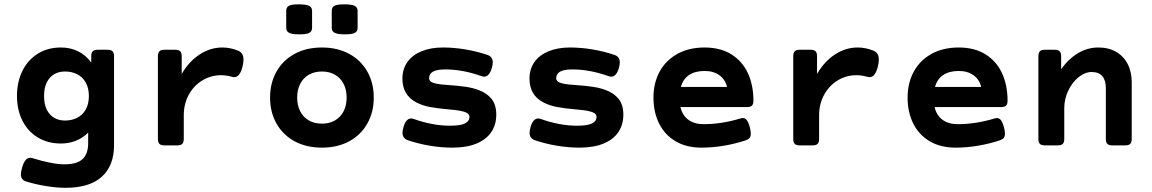

<svg xmlns="http://www.w3.org/2000/svg" viewBox="-20 -686 5436 906"><path d="M410.6 -391.1V-420.4Q410.6 -437 417.7 -444.1Q424.8 -451.2 441.4 -451.2H487.3Q503.9 -451.2 511 -444.1Q518.1 -437 518.1 -420.4V-0.5Q518.1 95.2 460.7 147.7Q403.3 200.2 289.1 200.2Q247.1 200.2 197.3 192.1Q147.5 184.1 102.1 169.9Q78.6 162.6 78.6 136.2Q78.6 124.5 85 102.1Q92.3 79.1 101.3 68.8Q110.4 58.6 122.6 58.6Q128.9 58.6 134.3 60.5Q227.5 89.4 284.2 89.4Q343.3 89.4 369.6 64.7Q396 40 396 -10.3V-60.1Q371.1 -35.2 338.4 -22Q305.7 -8.8 267.6 -8.8Q205.1 -8.8 158 -37.6Q110.8 -66.4 85.4 -117.4Q60.1 -168.5 60.1 -232.9Q60.1 -298.8 85.4 -350.8Q110.8 -402.8 158 -432.4Q205.1 -461.9 267.6 -461.9Q312.5 -461.9 349.1 -443.6Q385.7 -425.3 410.6 -391.1ZM188 -232.9Q188 -177.7 214.8 -147.5Q241.7 -117.2 287.1 -117.2Q318.4 -117.2 344 -130.1Q369.6 -143.1 384.5 -169.2Q399.4 -195.3 399.4 -232.9Q399.4 -270.5 384.5 -296.6Q369.6 -322.8 344 -335.7Q318.4 -348.6 287.1 -348.6Q241.7 -348.6 214.8 -318.4Q188 -288.1 188 -232.9Z M1102.5 -447.3Q1128.9 -437 1128.9 -404.8Q1128.9 -392.6 1125 -374.5Q1112.8 -321.8 1085 -321.8Q1080.1 -321.8 1075.7 -323.2Q1049.3 -331.1 1022.9 -331.1Q975.1 -331.1 934.8 -306.6Q894.5 -282.2 870.8 -239Q847.2 -195.8 847.2 -141.6V-30.8Q847.2 -14.2 840.1 -7.1Q833 0 816.4 0H755.9Q739.3 0 732.2 -7.1Q725.1 -14.2 725.1 -30.8V-420.4Q725.1 -437 732.2 -444.1Q739.3 -451.2 755.9 -451.2H806.6Q823.2 -451.2 830.3 -444.1Q837.4 -437 837.4 -420.4V-336.9Q871.1 -395.5 921.6 -428.7Q972.2 -461.9 1029.3 -461.9Q1065.9 -461.9 1102.5 -447.3Z M1452.6 -634.8V-554.7Q1452.6 -538.1 1439.7 -531Q1426.8 -523.9 1392.6 -523.9Q1358.4 -523.9 1344.5 -531Q1330.6 -538.1 1330.6 -554.7V-634.8Q1330.6 -651.9 1343.3 -658.7Q1356 -665.5 1390.1 -665.5Q1424.8 -665.5 1438.7 -658.4Q1452.6 -651.4 1452.6 -634.8ZM1667.5 -634.8V-554.7Q1667.5 -538.1 1654.5 -531Q1641.6 -523.9 1607.4 -523.9Q1573.2 -523.9 1559.3 -531Q1545.4 -538.1 1545.4 -554.7V-634.8Q1545.4 -651.9 1558.1 -658.7Q1570.8 -665.5 1605 -665.5Q1639.6 -665.5 1653.6 -658.4Q1667.5 -651.4 1667.5 -634.8ZM1743.7 -225.6Q1743.7 -157.2 1713.6 -103.5Q1683.6 -49.8 1628.2 -19.5Q1572.8 10.7 1499 10.7Q1425.3 10.7 1369.9 -19.5Q1314.5 -49.8 1284.4 -103.5Q1254.4 -157.2 1254.4 -225.6Q1254.4 -293.9 1284.4 -347.7Q1314.5 -401.4 1369.9 -431.6Q1425.3 -461.9 1499 -461.9Q1572.8 -461.9 1628.2 -431.6Q1683.6 -401.4 1713.6 -347.7Q1743.7 -293.9 1743.7 -225.6ZM1382.3 -225.6Q1382.3 -188.5 1396.7 -160.6Q1411.1 -132.8 1437.5 -117.7Q1463.9 -102.5 1499 -102.5Q1534.2 -102.5 1560.5 -117.7Q1586.9 -132.8 1601.3 -160.6Q1615.7 -188.5 1615.7 -225.6Q1615.7 -262.7 1601.3 -290.5Q1586.9 -318.4 1560.5 -333.5Q1534.2 -348.6 1499 -348.6Q1463.9 -348.6 1437.5 -333.5Q1411.1 -318.4 1396.7 -290.5Q1382.3 -262.7 1382.3 -225.6Z M1904.3 -24.4Q1879.4 -33.2 1879.4 -59.6Q1879.4 -70.8 1883.8 -85.9Q1895.5 -127 1920.4 -127Q1925.3 -127 1932.6 -124.5Q2021.5 -92.8 2103.5 -92.8Q2152.8 -92.8 2174.1 -103.5Q2195.3 -114.3 2195.3 -134.8Q2195.3 -146 2184.3 -152.6Q2173.3 -159.2 2152.3 -163.1Q2135.3 -166.5 2096.2 -169.9Q2045.4 -174.3 2009.8 -180.9Q1974.1 -187.5 1944.8 -202.6Q1878.9 -236.8 1878.9 -314.9Q1878.9 -360.4 1902.6 -393.6Q1926.3 -426.8 1969.5 -444.3Q2012.7 -461.9 2070.3 -461.9Q2121.1 -461.9 2175.5 -452.9Q2230 -443.8 2280.3 -426.8Q2305.2 -418 2305.2 -391.6Q2305.2 -380.9 2300.8 -365.2Q2289.1 -324.2 2264.2 -324.2Q2259.3 -324.2 2252 -326.7Q2163.1 -358.4 2081.1 -358.4Q2041.5 -358.4 2023.2 -347.9Q2004.9 -337.4 2004.9 -316.9Q2004.9 -306.6 2013.7 -300.5Q2022.5 -294.4 2039.6 -291Q2061 -286.6 2103 -284.2Q2148.4 -280.8 2179.7 -276.1Q2210.9 -271.5 2238.3 -261.2Q2277.3 -247.1 2299.6 -219.2Q2321.8 -191.4 2321.8 -145Q2321.8 -98.1 2298.6 -63.2Q2275.4 -28.3 2229 -8.8Q2182.6 10.7 2114.3 10.7Q2063.5 10.7 2009 1.7Q1954.6 -7.3 1904.3 -24.4Z M2503.9 -24.4Q2479 -33.2 2479 -59.6Q2479 -70.8 2483.4 -85.9Q2495.1 -127 2520 -127Q2524.9 -127 2532.2 -124.5Q2621.1 -92.8 2703.1 -92.8Q2752.4 -92.8 2773.7 -103.5Q2794.9 -114.3 2794.9 -134.8Q2794.9 -146 2783.9 -152.6Q2772.9 -159.2 2752 -163.1Q2734.9 -166.5 2695.8 -169.9Q2645 -174.3 2609.4 -180.9Q2573.7 -187.5 2544.4 -202.6Q2478.5 -236.8 2478.5 -314.9Q2478.5 -360.4 2502.2 -393.6Q2525.9 -426.8 2569.1 -444.3Q2612.3 -461.9 2669.9 -461.9Q2720.7 -461.9 2775.1 -452.9Q2829.6 -443.8 2879.9 -426.8Q2904.8 -418 2904.8 -391.6Q2904.8 -380.9 2900.4 -365.2Q2888.7 -324.2 2863.8 -324.2Q2858.9 -324.2 2851.6 -326.7Q2762.7 -358.4 2680.7 -358.4Q2641.1 -358.4 2622.8 -347.9Q2604.5 -337.4 2604.5 -316.9Q2604.5 -306.6 2613.3 -300.5Q2622.1 -294.4 2639.2 -291Q2660.6 -286.6 2702.6 -284.2Q2748 -280.8 2779.3 -276.1Q2810.5 -271.5 2837.9 -261.2Q2877 -247.1 2899.2 -219.2Q2921.4 -191.4 2921.4 -145Q2921.4 -98.1 2898.2 -63.2Q2875 -28.3 2828.6 -8.8Q2782.2 10.7 2713.9 10.7Q2663.1 10.7 2608.6 1.7Q2554.2 -7.3 2503.9 -24.4Z M3535.2 -210.9Q3535.2 -194.3 3528.1 -187.5Q3521 -180.7 3504.4 -180.7H3190.9Q3200.2 -141.1 3228.5 -120.6Q3256.8 -100.1 3299.8 -100.1Q3385.3 -100.1 3473.6 -127Q3479.5 -128.9 3485.4 -128.9Q3496.1 -128.9 3503.9 -119.1Q3511.7 -109.4 3518.1 -85.9Q3522.9 -67.9 3522.9 -55.2Q3522.9 -42.5 3517.3 -35.4Q3511.7 -28.3 3499 -23.9Q3449.2 -7.3 3395.3 1.7Q3341.3 10.7 3290 10.7Q3218.8 10.7 3167.7 -19.5Q3116.7 -49.8 3090.1 -103.3Q3063.5 -156.7 3063.5 -225.6Q3063.5 -293.9 3092.5 -347.7Q3121.6 -401.4 3176.3 -431.6Q3231 -461.9 3304.7 -461.9Q3378.9 -461.9 3430.7 -429.9Q3482.4 -397.9 3508.8 -341.3Q3535.2 -284.7 3535.2 -210.9ZM3192.9 -275.9H3410.6Q3402.3 -311 3374.5 -331.1Q3346.7 -351.1 3304.7 -351.1Q3260.3 -351.1 3231.9 -332.3Q3203.6 -313.5 3192.9 -275.9Z M4100.6 -447.3Q4127 -437 4127 -404.8Q4127 -392.6 4123 -374.5Q4110.8 -321.8 4083 -321.8Q4078.1 -321.8 4073.7 -323.2Q4047.4 -331.1 4021 -331.1Q3973.1 -331.1 3932.9 -306.6Q3892.6 -282.2 3868.9 -239Q3845.2 -195.8 3845.2 -141.6V-30.8Q3845.2 -14.2 3838.1 -7.1Q3831.1 0 3814.5 0H3753.9Q3737.3 0 3730.2 -7.1Q3723.1 -14.2 3723.1 -30.8V-420.4Q3723.1 -437 3730.2 -444.1Q3737.3 -451.2 3753.9 -451.2H3804.7Q3821.3 -451.2 3828.4 -444.1Q3835.4 -437 3835.4 -420.4V-336.9Q3869.1 -395.5 3919.7 -428.7Q3970.2 -461.9 4027.3 -461.9Q4064 -461.9 4100.6 -447.3Z M4734.4 -210.9Q4734.4 -194.3 4727.3 -187.5Q4720.2 -180.7 4703.6 -180.7H4390.1Q4399.4 -141.1 4427.7 -120.6Q4456.1 -100.1 4499 -100.1Q4584.5 -100.1 4672.9 -127Q4678.7 -128.9 4684.6 -128.9Q4695.3 -128.9 4703.1 -119.1Q4710.9 -109.4 4717.3 -85.9Q4722.2 -67.9 4722.2 -55.2Q4722.2 -42.5 4716.6 -35.4Q4710.9 -28.3 4698.2 -23.9Q4648.4 -7.3 4594.5 1.7Q4540.5 10.7 4489.3 10.7Q4418 10.7 4366.9 -19.5Q4315.9 -49.8 4289.3 -103.3Q4262.7 -156.7 4262.7 -225.6Q4262.7 -293.9 4291.7 -347.7Q4320.8 -401.4 4375.5 -431.6Q4430.2 -461.9 4503.9 -461.9Q4578.1 -461.9 4629.9 -429.9Q4681.6 -397.9 4708 -341.3Q4734.4 -284.7 4734.4 -210.9ZM4392.1 -275.9H4609.9Q4601.6 -311 4573.7 -331.1Q4545.9 -351.1 4503.9 -351.1Q4459.5 -351.1 4431.2 -332.3Q4402.8 -313.5 4392.1 -275.9Z M5320.3 -297.9V-30.8Q5320.3 -14.2 5313.2 -7.1Q5306.2 0 5289.6 0H5229Q5212.4 0 5205.3 -7.1Q5198.2 -14.2 5198.2 -30.8V-269Q5198.2 -346.2 5131.3 -346.2Q5100.1 -346.2 5070.1 -322.3Q5040 -298.3 5021 -258.8Q5002 -219.2 5002 -174.8V-30.8Q5002 -14.2 4994.9 -7.1Q4987.8 0 4971.2 0H4910.6Q4894 0 4887 -7.1Q4879.9 -14.2 4879.9 -30.8V-420.4Q4879.9 -437 4887 -444.1Q4894 -451.2 4910.6 -451.2H4956.5Q4973.1 -451.2 4980.2 -444.1Q4987.3 -437 4987.3 -420.4V-359.4Q5021.5 -407.7 5066.4 -434.8Q5111.3 -461.9 5163.1 -461.9Q5210.9 -461.9 5246.6 -441.4Q5282.2 -420.9 5301.3 -383.8Q5320.3 -346.7 5320.3 -297.9Z"/></svg>

Font: Courier Prime Sans
Style: Bold
Weight: 700
Designer: Alan Dague-Greene
Foundry: Quote-Unquote Apps
Version: Version 3.020